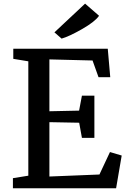

<svg xmlns="http://www.w3.org/2000/svg" viewBox="-20 -1003 695 1023"><path d="M308.1 -797.4 270 -830.6 433.1 -983.4H433.6L507.8 -918.9Q485.8 -887.2 417 -847.9Q348.1 -808.6 308.6 -797.4ZM48.8 0V-53.7L130.9 -66.9V-676.3L50.8 -689.5V-743.2H554.2L567.4 -591.8H504.9L473.1 -680.7L243.2 -686.5V-410.2L401.4 -413.6L416.5 -493.2H482.9V-268.6H416.5L401.9 -349.1L243.2 -352.1V-62.5L509.8 -73.2L565.9 -192.9L628.4 -174.3L598.6 0Z"/></svg>

Font: HaufeMerriweather
Style: Regular
Weight: 400
Designer: Eben Sorkin ( eben@eyebytes.com )
Foundry: Eben Sorkin
Version: Version 1.56